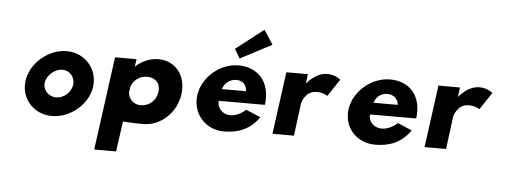

<svg xmlns="http://www.w3.org/2000/svg" viewBox="-34 -342 1309 498"><g transform="rotate(5 620.0 -93.0)"><path d="M81 -81C84 -100 104 -118 124 -118C144 -118 158 -100 155 -81C152 -62 134 -45 114 -45C94 -45 78 -62 81 -81ZM31 -81C25 -35 59 4 107 4C155 4 201 -35 207 -81C213 -127 179 -167 131 -167C83 -167 37 -127 31 -81Z M377 -82C374 -60 356 -44 334 -44C316 -44 303 -56 301 -74L303 -89C309 -106 324 -119 344 -119C367 -119 380 -104 377 -82ZM257 -162 224 81H281L292 2C314 4 335 4 345 4C392 4 431 -35 437 -82C443 -129 416 -167 369 -167C347 -167 324 -156 310 -142L313 -162Z M540 -104C544 -117 556 -131 576 -131C593 -131 603 -119 603 -104ZM608 -56C567 -20 531 -46 535 -73H655C663 -134 628 -169 578 -169C529 -169 484 -129 478 -82C472 -35 506 5 555 5C592 5 623 -7 646 -40ZM565 -211 579 -187 661 -230 637 -267Z M759 -162H703L681 0H737L748 -85C749 -89 757 -118 786 -118C805 -118 814 -110 814 -110L844 -155C844 -155 831 -167 810 -167C778 -167 756 -137 756 -137Z M935 -103C939 -115 949 -129 969 -129C986 -129 998 -117 998 -103ZM1003 -56C962 -20 925 -45 929 -72H1049C1057 -132 1023 -167 973 -167C924 -167 878 -127 872 -80C866 -33 900 5 949 5C986 5 1017 -7 1040 -40Z M1155 -162H1099L1077 0H1133L1144 -85C1145 -89 1153 -118 1182 -118C1201 -118 1210 -110 1210 -110L1240 -155C1240 -155 1227 -167 1206 -167C1174 -167 1152 -137 1152 -137Z"/></g></svg>

Font: Hussar Tani
Style: DwaKurs
Weight: 700
Foundry: Cannot Into Space Fonts
Version: Version 0.92